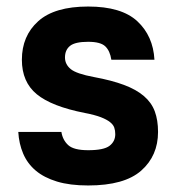

<svg xmlns="http://www.w3.org/2000/svg" viewBox="-20 -559 540 588"><path d="M250 9Q194 9 154.5 -3Q115 -15 89.5 -36.5Q64 -58 51 -88.5Q38 -119 36 -155H168Q172 -130 189 -114.5Q206 -99 250 -99Q298 -99 315.5 -112.5Q333 -126 333 -148Q333 -159 330 -168Q327 -177 317 -185Q307 -193 289 -200Q271 -207 240 -213Q138 -233 92.5 -270.5Q47 -308 47 -376Q47 -449 97 -494Q147 -539 250 -539Q352 -539 400.5 -494Q449 -449 453 -376H321Q317 -403 302.5 -417Q288 -431 250 -431Q210 -431 194.5 -418.5Q179 -406 179 -383Q179 -362 196.5 -347.5Q214 -333 268 -323Q322 -313 359.5 -299Q397 -285 420.5 -265Q444 -245 454 -218Q464 -191 464 -155Q464 -82 412.5 -36.5Q361 9 250 9Z"/></svg>

Font: 
Style: 㨦
Weight: 700
Designer: A.Korolkova, Vitaly Kuzmin
Foundry: ParaType Ltd
Version: Version 2.000